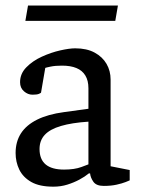

<svg xmlns="http://www.w3.org/2000/svg" viewBox="-20 -683 520 710"><path d="M177.3 7.3Q126.2 7.3 95.7 -10Q65.2 -27.4 51.4 -55.7Q37.7 -84 37.7 -117.2Q37.7 -159.1 57.5 -189.9Q77.3 -220.6 117.3 -240.6Q157.4 -260.5 216.6 -268.4L307 -280.8V-356.4Q307 -385.3 295.5 -403.9Q284.1 -422.6 262.5 -431.4Q241 -440.3 209.2 -440.3Q184.5 -440.3 167.2 -436.7Q149.9 -433.1 147.4 -431.9L131.7 -340.4Q131.4 -339.4 124.4 -336.1Q117.3 -332.8 100.2 -332.8Q83.1 -332.8 68.7 -345.3Q54.2 -357.8 54.2 -379Q54.2 -410.5 77.4 -434.1Q100.5 -457.8 134.9 -473.5Q169.2 -489.1 203 -496.7Q236.8 -504.3 258.1 -504.3Q300.9 -504.3 329.9 -488.5Q358.9 -472.8 374 -446.8Q389 -420.8 389 -388.9V-68.2L459.6 -54.2V-16Q457.5 -15 444.6 -9.8Q431.7 -4.7 411.2 -0.1Q390.7 4.5 363.7 4.5Q336 4.5 325.3 -10.9Q314.6 -26.2 313.1 -41.8H308.6Q294.1 -29.8 273.6 -18.8Q253.1 -7.8 229 -0.3Q204.9 7.3 177.3 7.3ZM216.8 -55.9Q255.4 -55.9 281 -65.4Q306.6 -74.9 307 -75.2V-233.1Q245.3 -229 205.2 -217.1Q165.1 -205.3 145.7 -184.5Q126.2 -163.7 126.2 -132Q126.2 -55.9 216.8 -55.9ZM73.8 -605.8 83.6 -662.6H416.1L406.3 -605.8Z"/></svg>

Font: Faustina Light
Style: Regular
Weight: 300
Designer: Alfonso Garcia
Foundry: http://www.omnibus-type.com
Version: Version 1.200